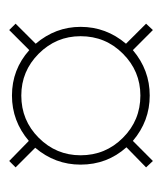

<svg xmlns="http://www.w3.org/2000/svg" viewBox="12 -560 348 411"><g transform="rotate(-90 185.5 -355.0)"><path d="M296.9 -258.8 339.8 -215.8 326.2 -201.2 283.2 -244.1Q240.7 -208 186 -208Q131.3 -208 88.9 -244.1L45.9 -201.2L32.2 -215.8L75.2 -257.8Q38.1 -299.3 38.1 -356Q38.1 -410.6 74.2 -453.1L32.2 -495.1L45.9 -508.8L88.9 -466.8Q131.3 -502.9 186 -502.9Q241.7 -502.9 283.2 -465.8L326.2 -508.8L339.8 -495.1L296.9 -452.1Q333 -409.7 333 -356Q333 -301.3 296.9 -258.8ZM58.1 -356Q58.1 -302.7 95.5 -265.4Q132.8 -228 186 -228Q238.3 -228 275.6 -265.4Q313 -302.7 313 -356Q313 -408.2 275.6 -445.6Q238.3 -482.9 186 -482.9Q132.8 -482.9 95.5 -445.6Q58.1 -408.2 58.1 -356Z"/></g></svg>

Font: Moniqa Narrow Heading
Style: Regular
Weight: 400
Width: 4
Designer: Rajesh Rajput
Foundry: Rajesh Rajput
Version: Version 1.000